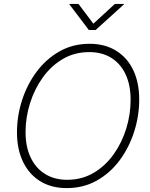

<svg xmlns="http://www.w3.org/2000/svg" viewBox="-20 -964 777 994"><path d="M325.7 9.8Q246.1 9.8 188.5 -25.6Q130.9 -61 99.4 -126Q67.9 -190.9 67.9 -278.8Q67.9 -363.8 94.2 -445.3Q120.6 -526.9 169.7 -592.8Q218.8 -658.7 288.1 -698Q357.4 -737.3 443.8 -737.3Q522.9 -737.3 580.8 -701.7Q638.7 -666 669.7 -601.3Q700.7 -536.6 700.7 -448.7Q700.7 -364.3 674.6 -282.2Q648.4 -200.2 599.6 -134.3Q550.8 -68.4 481.4 -29.3Q412.1 9.8 325.7 9.8ZM327.6 -33.2Q403.8 -33.2 464.6 -69.1Q525.4 -105 568.1 -164.8Q610.8 -224.6 633.5 -298.1Q656.2 -371.6 656.2 -447.3Q656.2 -523.9 630.1 -579.3Q604 -634.8 555.9 -664.6Q507.8 -694.3 442.4 -694.3Q365.7 -694.3 304.9 -658.4Q244.1 -622.6 201.2 -562.5Q158.2 -502.4 135.3 -429Q112.3 -355.5 112.3 -280.3Q112.3 -204.1 138.7 -148.7Q165 -93.3 213.4 -63.2Q261.7 -33.2 327.6 -33.2ZM386.2 -943.8 463.4 -841.3 574.7 -943.8H621.6V-941.4L475.1 -808.6H439.9L339.4 -941.4L339.8 -943.8Z"/></svg>

Font: Inter 20pt ExtraLight
Style: Italic
Weight: 250
Italic angle: -9.3988°
Version: Version 4.001;git-66647c0bb